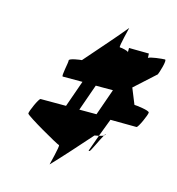

<svg xmlns="http://www.w3.org/2000/svg" viewBox="-104 -798 805 875"><g transform="rotate(15 298.0 -360.5)"><path d="M55 -213C57 -203 220 -110 227 -110C234 -110 206 -6 209 -14C264 -72 318 -133 372 -194C374 -194 384 -196 392 -198L424 -282L547 -281C555 -281 585 -349 584 -359C583 -369 520 -376 512 -376L482 -450L579 -538C583 -546 604 -612 593 -612C582 -612 521 -606 516 -598L515 -619L421 -620V-600C419 -607 386 -612 380 -612C373 -612 401 -715 398 -708C343 -641 284 -576 228 -511C223 -511 168 -504 170 -494C172 -484 155 -416 163 -416H256L212 -291H92C84 -291 54 -223 55 -213ZM275 -290 319 -415H400L356 -290ZM364 -120H369C373 -120 401 -183 414 -205C409 -202 400 -200 392 -198ZM414 -205C416 -207 421 -210 420 -212C419 -214 417 -211 414 -205Z"/></g></svg>

Font: Ampere
Style: SuCndIta
Weight: 400
Version: Version 1